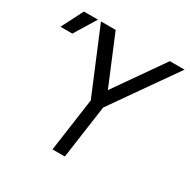

<svg xmlns="http://www.w3.org/2000/svg" viewBox="-219 -847 983 995"><g transform="rotate(30 273.0 -350.0)"><path d="M-61 -571H10L89 -700H5ZM519 -700 269 -342 266 -319H340L607 -700ZM107 -700 266 -319H340L344 -342L195 -700ZM266 -319 221 0H295L340 -319Z"/></g></svg>

Font: Unageo
Style: Regular-Italic
Weight: 400
Designer: Richard Sepsi
Foundry: Richard Sepsi
Version: Version 2.000